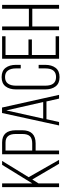

<svg xmlns="http://www.w3.org/2000/svg" viewBox="784 -1530 752 2360"><g transform="rotate(-90 1160.0 -350.0)"><path d="M327 0 134 -329 86 -253V0H40V-700H86V-330L314 -700H362L162 -374L375 0Z M444 -700H589Q739 -700 739 -530V-454Q739 -288 577 -288H490V0H444ZM490 -330H577Q638 -330 665.5 -358.5Q693 -387 693 -451V-533Q693 -658 589 -658H490Z M1093 -155H875L840 0H798L951 -701H1018L1174 0H1128ZM983 -648 882 -195H1086Z M1543 -529V-471H1499V-532Q1499 -592 1473.5 -628Q1448 -664 1393 -664Q1338 -664 1312.5 -628Q1287 -592 1287 -532V-168Q1287 -37 1393 -37Q1499 -37 1499 -168V-251H1543V-171Q1543 -91 1506 -42.5Q1469 6 1392 6Q1315 6 1278 -42.5Q1241 -91 1241 -171V-529Q1241 -609 1278 -657.5Q1315 -706 1392 -706Q1469 -706 1506 -657.5Q1543 -609 1543 -529Z M1664 -376H1855V-334H1664V-42H1894V0H1618V-700H1894V-658H1664Z M2233 -329H2015V0H1969V-700H2015V-371H2233V-700H2280V0H2233Z"/></g></svg>

Font: Bebas Neue Book
Style: Regular
Weight: 400
Designer: Ryoichi Tsunekawa
Foundry: Ryoichi Tsunekawa
Version: Version 001.003